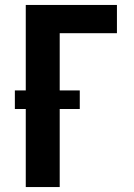

<svg xmlns="http://www.w3.org/2000/svg" viewBox="-20 -755 540 775"><path d="M84 0V-315H40V-390H84V-735H452V-621H221V-390H302V-315H221V0Z"/></svg>

Font: Iosevka Curly Heavy
Style: Regular
Weight: 900
Monospace: yes
Designer: Belleve Invis
Foundry: Belleve Invis
Version: Version 22.1.2; ttfautohint (v1.8.4)